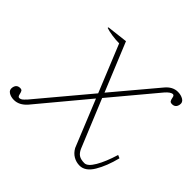

<svg xmlns="http://www.w3.org/2000/svg" viewBox="-171 -656 815 815"><g transform="rotate(45 236.5 -248.5)"><path d="M514 -474Q510 -452 489 -452Q480 -452 476.5 -457Q473 -462 471 -473.5Q469 -485 462 -485Q449 -485 430 -463L261 -261L350 -45Q358 -27 370 -19.5Q382 -12 403 -12Q422 -12 442.5 -47Q463 -82 480 -138L494 -132Q479 -72 454.5 -31Q430 10 396 10Q376 10 358.5 0Q341 -10 330 -30L244 -241L59 -19Q33 10 2 10Q-17 10 -30 1.5Q-43 -7 -40 -23Q-36 -45 -15 -45Q-6 -45 -3 -40Q0 -35 2.5 -23.5Q5 -12 12 -12Q22 -12 32 -22.5Q42 -33 43 -34L235 -263L148 -476Q127 -476 104 -479.5Q81 -483 67 -488L68 -492L162 -503L252 -284L415 -478Q439 -507 470 -507Q489 -507 503 -498.5Q517 -490 514 -474Z"/></g></svg>

Font: Trirong Thin
Style: Italic
Weight: 250
Italic angle: -12°
Designer: Katatrad Team
Foundry: CadsonDemak
Version: Version 1.001